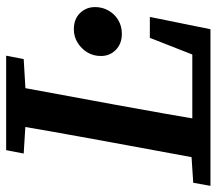

<svg xmlns="http://www.w3.org/2000/svg" viewBox="-60 -644 704 624"><g transform="rotate(-90 292.0 -332.0)"><path d="M0 0 10 -56 132 -64H145L140 0ZM82 0 148 -358Q162 -434 175.5 -510.5Q189 -587 202 -664H329L263 -306Q249 -230 235.5 -153Q222 -76 209 0ZM105 -607 116 -664H423L412 -607L277 -599H234ZM161 0 166 -59H486L408 -11L481 -197H549L509 0ZM494 -288Q462 -288 442 -307.5Q422 -327 422 -356Q422 -381 434 -400.5Q446 -420 465.5 -432Q485 -444 509 -444Q542 -444 561.5 -424Q581 -404 581 -375Q581 -351 569.5 -331Q558 -311 538.5 -299.5Q519 -288 494 -288Z"/></g></svg>

Font: Source Serif 4 SemiBold
Style: Italic
Weight: 600
Italic angle: -12°
Designer: Frank Grießhammer
Foundry: Adobe Systems Incorporated
Version: Version 4.004;hotconv 1.0.116;makeotfexe 2.5.65601